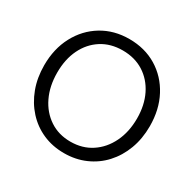

<svg xmlns="http://www.w3.org/2000/svg" viewBox="-157 -872 1054 1045"><g transform="rotate(30 370.5 -349.0)"><path d="M659.4 -535.2C631 -588.8 591.8 -630.7 541.8 -661.1C491.8 -691.4 434.2 -706.6 369 -706.6C305.2 -706.6 248.2 -691.4 198.2 -661.1C148.2 -630.7 109 -588.8 80.6 -535.2C52.2 -481.7 38 -420.4 38 -351.3C38 -299.1 46.2 -251 62.7 -207.1C79.1 -163.2 102.2 -125 131.9 -92.4C161.6 -59.8 196.6 -34.6 236.9 -16.9C277.3 0.9 321.6 9.7 370 9.7C417.8 9.7 462 0.9 502.6 -16.9C543.3 -34.6 578.4 -59.5 608.1 -91.9C637.8 -124.2 660.9 -162.2 677.3 -206.1C693.8 -250 702 -298.1 702 -350.3C702 -420 687.8 -481.7 659.4 -535.2ZM588.8 -202.2C567.5 -158.4 538 -124 500.2 -99.2C462.5 -74.3 418.7 -61.9 369 -61.9C319.4 -61.9 275.8 -74.3 238.4 -99.2C200.9 -124.1 171.7 -158.2 150.8 -201.8C129.8 -245.3 119.3 -295.5 119.3 -352.3C119.3 -408.3 129.6 -457.6 150.3 -499.9C170.9 -542.1 200 -575.2 237.4 -599C274.8 -622.8 318.7 -634.8 369 -634.8C419.4 -634.8 463.4 -622.9 501.2 -599C538.9 -575.1 568.3 -541.9 589.3 -499.3C610.2 -456.8 620.7 -407.7 620.7 -352.3C620.7 -296.1 610.1 -246.1 588.8 -202.2Z"/></g></svg>

Font: Diatome
Style: Regular
Weight: 400
Designer: 15.100.17
Foundry: 15.100.17
Version: Version 1.008;Fontself Maker 3.5.8